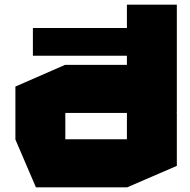

<svg xmlns="http://www.w3.org/2000/svg" viewBox="-20 -803 816 823"><path d="M121 -564V-683H725V-564ZM737 -322 524 -525V-783H738V-322ZM260 -319V-525H601L738 -320V-319ZM134 0 46 -205V-206H524V0ZM46 -206V-432L259 -525H260V-206ZM524 0V-319H738V-92L525 0Z"/></svg>

Font: Foldit ExtraBold
Style: Regular
Weight: 800
Version: Version 1.003